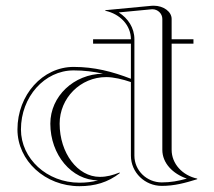

<svg xmlns="http://www.w3.org/2000/svg" viewBox="-20 -635 735 660"><path d="M442 -500C442 -539.2 420.1 -572.2 388.1 -592.3L500.6 -603C501.7 -603.1 502.8 -603.2 503.9 -603.2C522.4 -603.2 538 -588.3 538 -570V-120C538 -74.4 573.6 -37.8 622.3 -21C592.3 -12.8 567.1 -8 536 -8C484.4 -8 442 -48.9 442 -100ZM334.1 -381.7C233.8 -380.4 153 -304 153 -210C153 -102.7 226.4 -15.5 317.3 -15.1C296.7 -9.4 276.2 -7 253 -7C141.1 -7 52 -89.9 52 -190C52 -302.1 133.1 -393 233 -393C268.5 -393 301.8 -388.9 334.1 -381.7ZM40 -190C40 -82.4 135.4 5 253 5C306 5 351 -8 392 -40L391 -42C368 -33 348 -27 323 -27C246.8 -27 185 -109 185 -210C185 -298.3 256.7 -370 345 -370C370.3 -370 401.8 -362.5 430 -352.9V-100C430 -42 478 4 536 4C580 4 616 -6 658 -19V-21C607 -32 570 -72 570 -120V-485H645V-500H570V-570C570 -594.5 542.7 -615.4 508.2 -615.4C505.5 -615.4 502.8 -615.3 500 -615L342 -600V-598C393 -587 430 -548 430 -500H300V-485H430V-364.3C365.5 -389.1 304.4 -405 233 -405C126.5 -405 40 -308.7 40 -190Z"/></svg>

Font: SortefaxS01
Style: Medium
Weight: 500
Designer: gluk
Foundry: gluk
Version: Version 0.261